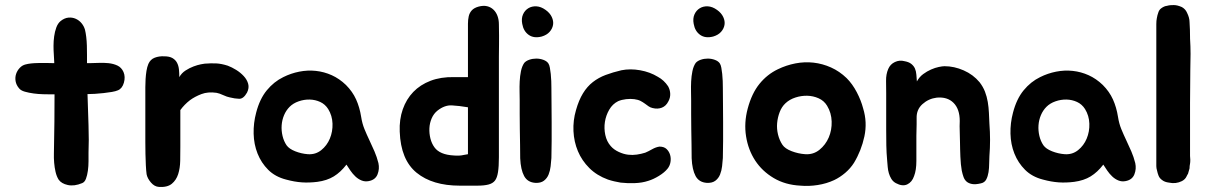

<svg xmlns="http://www.w3.org/2000/svg" viewBox="-20 -639 4754 757"><path d="M467 -355Q475 -336 468.5 -313Q462 -290 445 -283Q436 -279 421 -276.5Q406 -274 388.5 -272Q371 -270 354 -269Q337 -268 325 -268Q326 -238 327 -206.5Q328 -175 329 -145Q330 -115 330 -87.5Q330 -60 329 -38Q329 -23 329 -3.5Q329 16 326.5 34Q324 52 319 65.5Q314 79 304 83Q273 96 247.5 90.5Q222 85 211 69Q203 56 199 38.5Q195 21 193.5 2.5Q192 -16 192.5 -33.5Q193 -51 193 -64Q194 -106 194.5 -159.5Q195 -213 195 -267H180Q168 -267 149.5 -267.5Q131 -268 112.5 -270.5Q94 -273 78 -277.5Q62 -282 55 -291Q44 -304 41.5 -319Q39 -334 43.5 -347.5Q48 -361 58 -371.5Q68 -382 81 -385Q99 -390 132 -390.5Q165 -391 194 -390Q193 -400 193 -409.5Q193 -419 192 -428Q191 -440 191 -458.5Q191 -477 193.5 -495.5Q196 -514 202 -530.5Q208 -547 219 -556Q234 -568 249.5 -569.5Q265 -571 278.5 -565Q292 -559 301.5 -547.5Q311 -536 315 -522Q318 -510 320 -493.5Q322 -477 322.5 -459Q323 -441 323 -423Q323 -405 323 -390H333Q348 -390 368 -391Q388 -392 407.5 -390Q427 -388 443 -380.5Q459 -373 467 -355Z M553 -268Q553 -280 553 -295.5Q553 -311 554 -327.5Q555 -344 557.5 -359.5Q560 -375 565 -387Q573 -405 590 -411.5Q607 -418 627 -417Q648 -417 660 -410Q672 -403 678 -391.5Q684 -380 685.5 -365.5Q687 -351 687 -335Q696 -351 711.5 -361Q727 -371 743 -377Q759 -383 772 -385.5Q785 -388 787 -388Q812 -390 832.5 -389Q853 -388 878 -380Q894 -374 911 -363.5Q928 -353 941 -339Q954 -325 958.5 -308.5Q963 -292 954 -274Q940 -249 923 -249.5Q906 -250 886 -255Q875 -257 860 -264Q845 -271 834 -273Q800 -278 774 -268Q748 -258 729 -244Q707 -227 691 -205V-61Q691 -34 690.5 -5Q690 24 682.5 47.5Q675 71 657.5 85.5Q640 100 607 98Q589 97 575 80.5Q561 64 558 48Q556 33 555 12Q554 -9 553.5 -32Q553 -55 553 -78.5Q553 -102 553 -122Z M1097 -335Q1127 -350 1160 -356.5Q1193 -363 1225.5 -359.5Q1258 -356 1288 -342.5Q1318 -329 1344 -304Q1370 -278 1384 -247Q1398 -216 1404 -178Q1408 -152 1417 -130Q1426 -108 1436.5 -86Q1447 -64 1456.5 -42Q1466 -20 1472 4Q1477 27 1468.5 48.5Q1460 70 1434 75Q1419 78 1405.5 72.5Q1392 67 1381 56.5Q1370 46 1361.5 33.5Q1353 21 1346 10Q1323 40 1296 56.5Q1269 73 1231 78Q1199 82 1170 80Q1141 78 1108 69Q1065 58 1037.5 30.5Q1010 3 995.5 -33.5Q981 -70 980 -112Q979 -154 990 -195Q1004 -249 1032 -283Q1060 -317 1097 -335ZM1122 -218Q1108 -204 1100 -185Q1092 -166 1090.5 -145Q1089 -124 1094 -103Q1099 -82 1110 -66Q1120 -52 1144 -42.5Q1168 -33 1194 -31Q1224 -29 1246.5 -47Q1269 -65 1280.5 -92.5Q1292 -120 1291 -151.5Q1290 -183 1274 -209Q1262 -228 1242.5 -237Q1223 -246 1201 -246.5Q1179 -247 1157.5 -239.5Q1136 -232 1122 -218Z M1867 -613Q1886 -618 1900.5 -614.5Q1915 -611 1925.5 -601Q1936 -591 1941.5 -576Q1947 -561 1947 -543Q1948 -493 1947.5 -465Q1947 -437 1947 -416V-109Q1947 -55 1947 -19Q1947 17 1943.5 39.5Q1940 62 1931.5 73Q1923 84 1906 88.5Q1889 93 1861.5 93Q1834 93 1793 93Q1685 93 1622.5 42Q1560 -9 1556 -120Q1554 -168 1568 -208Q1582 -248 1609.5 -276.5Q1637 -305 1677.5 -320.5Q1718 -336 1770 -335H1825V-514Q1825 -530 1825 -545.5Q1825 -561 1828 -574.5Q1831 -588 1840 -598Q1849 -608 1867 -613ZM1693 -58Q1714 -29 1769 -26Q1780 -25 1790 -25.5Q1800 -26 1808 -28Q1817 -29 1825 -31V-216Q1790 -222 1761.5 -223.5Q1733 -225 1705 -203Q1690 -191 1682 -172.5Q1674 -154 1673 -133.5Q1672 -113 1677 -93Q1682 -73 1693 -58Z M2154 -293Q2154 -265 2154.5 -230Q2155 -195 2155 -157.5Q2155 -120 2155 -83.5Q2155 -47 2154 -16Q2153 -1 2151 16.5Q2149 34 2143 49Q2137 64 2124.5 73.5Q2112 83 2091 82Q2060 80 2046.5 55Q2033 30 2031 -15Q2031 -38 2030.5 -68Q2030 -98 2029.5 -129Q2029 -160 2029 -189.5Q2029 -219 2029 -243Q2029 -257 2028.5 -277Q2028 -297 2029 -318Q2030 -339 2034 -358.5Q2038 -378 2047 -391Q2054 -399 2067 -403.5Q2080 -408 2094.5 -408Q2109 -408 2122.5 -403Q2136 -398 2142 -389Q2146 -383 2148 -372Q2150 -361 2151.5 -347.5Q2153 -334 2153.5 -319.5Q2154 -305 2154 -293ZM2116 -495Q2085 -487 2064.5 -501.5Q2044 -516 2039 -545Q2035 -566 2042 -582Q2049 -598 2063 -606.5Q2077 -615 2095 -614Q2113 -613 2131 -600Q2148 -588 2155.5 -572Q2163 -556 2160.5 -541Q2158 -526 2147 -513.5Q2136 -501 2116 -495Z M2614 -299Q2622 -285 2622.5 -269Q2623 -253 2615 -239Q2606 -221 2589.5 -214.5Q2573 -208 2553 -213Q2544 -215 2537 -220Q2530 -225 2522.5 -230.5Q2515 -236 2505.5 -241Q2496 -246 2481 -248Q2466 -250 2448.5 -248Q2431 -246 2417 -240Q2395 -229 2382 -206.5Q2369 -184 2365 -158.5Q2361 -133 2366.5 -107Q2372 -81 2388 -63Q2400 -49 2419.5 -40Q2439 -31 2457 -29Q2474 -27 2491 -29.5Q2508 -32 2524 -37Q2536 -42 2551 -50.5Q2566 -59 2580 -61Q2598 -61 2608 -51.5Q2618 -42 2622 -28.5Q2626 -15 2623.5 0Q2621 15 2612 26Q2600 41 2578 54.5Q2556 68 2536 74Q2512 82 2482.5 83Q2453 84 2427 81Q2415 79 2402 76Q2389 73 2377 69Q2333 53 2303.5 23.5Q2274 -6 2258.5 -43Q2243 -80 2241 -122Q2239 -164 2251 -205Q2262 -244 2278.5 -271Q2295 -298 2317.5 -315.5Q2340 -333 2368 -343.5Q2396 -354 2430 -362Q2465 -369 2504 -362Q2543 -355 2574 -336Q2598 -323 2614 -299Z M2830 -293Q2830 -265 2830.5 -230Q2831 -195 2831 -157.5Q2831 -120 2831 -83.5Q2831 -47 2830 -16Q2829 -1 2827 16.5Q2825 34 2819 49Q2813 64 2800.5 73.5Q2788 83 2767 82Q2736 80 2722.5 55Q2709 30 2707 -15Q2707 -38 2706.5 -68Q2706 -98 2705.5 -129Q2705 -160 2705 -189.5Q2705 -219 2705 -243Q2705 -257 2704.5 -277Q2704 -297 2705 -318Q2706 -339 2710 -358.5Q2714 -378 2723 -391Q2730 -399 2743 -403.5Q2756 -408 2770.5 -408Q2785 -408 2798.5 -403Q2812 -398 2818 -389Q2822 -383 2824 -372Q2826 -361 2827.5 -347.5Q2829 -334 2829.5 -319.5Q2830 -305 2830 -293ZM2792 -495Q2761 -487 2740.5 -501.5Q2720 -516 2715 -545Q2711 -566 2718 -582Q2725 -598 2739 -606.5Q2753 -615 2771 -614Q2789 -613 2807 -600Q2824 -588 2831.5 -572Q2839 -556 2836.5 -541Q2834 -526 2823 -513.5Q2812 -501 2792 -495Z M3047 -366Q3080 -382 3116 -389Q3152 -396 3187.5 -392Q3223 -388 3256.5 -373Q3290 -358 3318 -331Q3341 -308 3358 -275.5Q3375 -243 3383 -212Q3400 -157 3388 -101Q3376 -45 3347 3Q3333 25 3312.5 42.5Q3292 60 3269 71Q3239 85 3204 90.5Q3169 96 3136 93Q3076 90 3030.5 63Q2985 36 2957.5 -6Q2930 -48 2921.5 -101.5Q2913 -155 2928 -211Q2944 -271 2974.5 -308.5Q3005 -346 3047 -366ZM3077 -232Q3062 -218 3054 -197Q3046 -176 3044 -153.5Q3042 -131 3047.5 -108.5Q3053 -86 3065 -68Q3075 -53 3101 -43Q3127 -33 3155 -31Q3187 -29 3211 -48.5Q3235 -68 3247.5 -97Q3260 -126 3259 -160Q3258 -194 3241 -222Q3229 -242 3207.5 -251.5Q3186 -261 3162.5 -261.5Q3139 -262 3116 -254.5Q3093 -247 3077 -232Z M3474 -271Q3474 -294 3473.5 -320Q3473 -346 3482 -367Q3490 -386 3508.5 -394.5Q3527 -403 3545 -398Q3563 -395 3573 -387Q3583 -379 3587.5 -368.5Q3592 -358 3593 -344.5Q3594 -331 3595 -318Q3605 -336 3620 -347Q3635 -358 3651 -365Q3667 -372 3681.5 -375Q3696 -378 3704 -378Q3742 -378 3779.5 -361.5Q3817 -345 3842 -315Q3856 -297 3863.5 -277.5Q3871 -258 3874.5 -237Q3878 -216 3879 -194.5Q3880 -173 3881 -151Q3886 -87 3881 -24Q3880 -11 3880 6Q3880 23 3877.5 39.5Q3875 56 3868.5 68.5Q3862 81 3847 84Q3826 89 3812.5 86.5Q3799 84 3791 77Q3783 70 3779 59Q3775 48 3772 34Q3770 23 3768.5 8.5Q3767 -6 3766.5 -21Q3766 -36 3765.5 -50.5Q3765 -65 3765 -77Q3765 -96 3764 -119Q3763 -142 3764 -162Q3764 -209 3739.5 -233.5Q3715 -258 3673 -254Q3641 -250 3617 -228.5Q3593 -207 3594 -173Q3594 -160 3594 -149Q3594 -138 3593.5 -127Q3593 -116 3593 -103Q3593 -90 3593 -74Q3593 -41 3593 -4.5Q3593 32 3584 55Q3576 79 3557 88Q3538 97 3512 83Q3501 77 3494.5 66.5Q3488 56 3484.5 44Q3481 32 3480 19.5Q3479 7 3478 -4Q3475 -37 3474.5 -65.5Q3474 -94 3474 -127Z M4081 -335Q4111 -350 4144 -356.5Q4177 -363 4209.5 -359.5Q4242 -356 4272 -342.5Q4302 -329 4328 -304Q4354 -278 4368 -247Q4382 -216 4388 -178Q4392 -152 4401 -130Q4410 -108 4420.5 -86Q4431 -64 4440.5 -42Q4450 -20 4456 4Q4461 27 4452.5 48.5Q4444 70 4418 75Q4403 78 4389.5 72.5Q4376 67 4365 56.5Q4354 46 4345.5 33.5Q4337 21 4330 10Q4307 40 4280 56.5Q4253 73 4215 78Q4183 82 4154 80Q4125 78 4092 69Q4049 58 4021.5 30.5Q3994 3 3979.5 -33.5Q3965 -70 3964 -112Q3963 -154 3974 -195Q3988 -249 4016 -283Q4044 -317 4081 -335ZM4106 -218Q4092 -204 4084 -185Q4076 -166 4074.5 -145Q4073 -124 4078 -103Q4083 -82 4094 -66Q4104 -52 4128 -42.5Q4152 -33 4178 -31Q4208 -29 4230.5 -47Q4253 -65 4264.5 -92.5Q4276 -120 4275 -151.5Q4274 -183 4258 -209Q4246 -228 4226.5 -237Q4207 -246 4185 -246.5Q4163 -247 4141.5 -239.5Q4120 -232 4106 -218Z M4672 6Q4671 11 4670.5 15.5Q4670 20 4670 25L4664 46Q4662 50 4661 51L4658 57Q4653 68 4640 75Q4616 87 4589 81Q4572 79 4562 71Q4552 64 4548 54Q4544 44 4542 34Q4539 24 4539 16V-544Q4539 -551 4539.5 -556.5Q4540 -562 4541 -567Q4542 -574 4543.5 -579Q4545 -584 4547 -590Q4550 -600 4558 -606Q4570 -615 4581 -616Q4588 -618 4594 -618.5Q4600 -619 4608 -619Q4622 -619 4640 -611Q4654 -603 4660 -589Q4670 -569 4670 -552Q4671 -542 4671.5 -522Q4672 -502 4672 -492V-488Q4674 -456 4674 -426.5Q4674 -397 4673 -362Q4673 -328 4672.5 -296.5Q4672 -265 4672 -234V-24Q4672 -20 4672.5 -16.5Q4673 -13 4673 -9Q4673 1 4672 6Z"/></svg>

Font: BM JUA 
Style: Regular
Weight: 400
Designer: BONGJIN KIM, JAEHYUN KEUM, JUHEE TAE
Foundry: WOOWA BROTHERS Corporation.
Version: Version 1.000